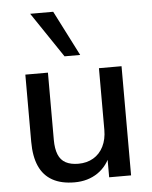

<svg xmlns="http://www.w3.org/2000/svg" viewBox="-54 -801 677 855"><g transform="rotate(-5 284.5 -373.5)"><path d="M245 9Q186 9 146.5 -13Q107 -35 87.5 -78.5Q68 -122 68 -188V-488H169V-187Q169 -148 179.5 -122Q190 -96 212.5 -84Q235 -72 269 -72Q307 -72 336 -89Q365 -106 381 -138Q397 -170 397 -212V-488H498V0H400V-107H413Q393 -51 349 -21Q305 9 245 9ZM249 -554 113 -756H216L319 -554Z"/></g></svg>

Font: Nunito Sans 12pt SemiBold
Style: Regular
Weight: 600
Designer: Vernon Adams
Foundry: Vernon Adams
Version: Version 3.101;gftools[0.9.27]